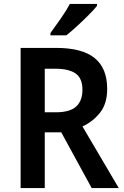

<svg xmlns="http://www.w3.org/2000/svg" viewBox="-20 -1051 631 978"><path d="M266 -807Q399 -807 462.5 -755Q526 -703 526 -598Q526 -523 489.5 -477Q453 -431 400 -407L585 -93H447L292 -377H208V-93H85V-807ZM259 -701H208V-479H264Q336 -479 368 -508.5Q400 -538 400 -594Q400 -652 365.5 -676.5Q331 -701 259 -701ZM474 -1021Q459 -1002 431 -974Q403 -946 372.5 -918Q342 -890 318 -871H237V-883Q261 -916 289.5 -956.5Q318 -997 336 -1031H474Z"/></svg>

Font: Noto Sans Telugu UI SemiCondensed SemiBold
Style: Regular
Weight: 600
Width: 4
Designer: Jelle Bosma - Monotype Design Team
Foundry: Monotype Imaging Inc.
Version: Version 2.005; ttfautohint (v1.8.4.7-5d5b)